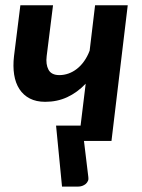

<svg xmlns="http://www.w3.org/2000/svg" viewBox="-20 -533 536 726"><path d="M57 -513 33 -321C30 -295.3 30.2 -271.9 33.5 -250.8C36.8 -229.6 43.5 -211.3 53.5 -196C63.5 -180.7 76.6 -168.8 92.8 -160.5C108.9 -152.2 128.3 -148 151 -148C181 -148 208.7 -153.8 234 -165.5C259.3 -177.2 282.7 -194.2 304 -216.5L284.5 -56.5V-58H192L214.5 172.5H276C281 172.5 285.9 171.7 290.8 170C295.6 168.3 299.9 165.9 303.8 162.8C307.6 159.6 310.5 155.8 312.5 151.2C314.5 146.8 315 141.8 314 136.5L297.5 0H401.5L463 -513H339.5L319 -341.5C313.3 -326.5 306.4 -313.2 298.2 -301.8C290.1 -290.2 281 -280.6 271 -272.8C261 -264.9 250.3 -259 239 -255C227.7 -251 216.2 -249 204.5 -249C184.5 -249 170.8 -255.8 163.5 -269.2C156.2 -282.8 153.8 -300 156.5 -321L180.5 -513Z"/></svg>

Font: Lato
Style: Bold Italic
Weight: 700
Italic angle: -7°
Designer: Lukasz Dziedzic
Foundry: tyPoland Lukasz Dziedzic
Version: Version 2.007; 2014-02-27